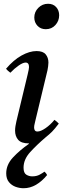

<svg xmlns="http://www.w3.org/2000/svg" viewBox="-20 -749 344 1019"><path d="M269 -113Q282 -104 292 -93Q270 -64 256 -50Q242 -36 222 -20Q175 20 140 58.5Q105 97 105 141Q105 169 119.5 178Q134 187 151 187Q174 187 190.5 178Q207 169 216 162Q225 169 230 180Q203 213 171.5 231.5Q140 250 105 250Q84 250 63 242.5Q42 235 27.5 217.5Q13 200 13 171Q13 125 49 86.5Q85 48 134 14L133 12Q93 12 76.5 -7Q60 -26 60 -56Q60 -67 62 -79.5Q64 -92 67 -105L127 -355Q134 -384 134 -393Q134 -417 116 -417Q102 -417 79.5 -401.5Q57 -386 35 -363Q28 -368 22.5 -373Q17 -378 12 -384Q52 -431 94.5 -454.5Q137 -478 174 -478Q208 -478 222.5 -460.5Q237 -443 237 -417Q237 -408 235.5 -397.5Q234 -387 232 -376L168 -110Q167 -103 164 -92.5Q161 -82 161 -72Q161 -63 165 -57Q169 -51 179 -51Q196 -51 222 -69Q248 -87 269 -113ZM223 -594Q196 -594 179 -612Q162 -630 162 -656Q162 -686 183.5 -707.5Q205 -729 235 -729Q262 -729 278 -711.5Q294 -694 294 -668Q294 -638 274 -616Q254 -594 223 -594Z"/></svg>

Font: Castoro
Style: Italic
Weight: 400
Italic angle: -11°
Designer: John Hudson with Paul Hanslow, assisted by Kaja Sojewska.
Foundry: Tiro Typeworks Ltd.
Version: Version 2.04